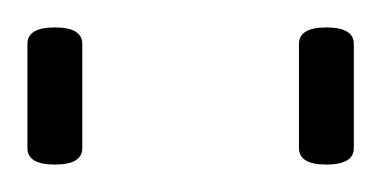

<svg xmlns="http://www.w3.org/2000/svg" viewBox="-20 -717 278 140"><path d="M218 -597Q198 -597 198 -609V-685Q198 -697 218 -697Q238 -697 238 -685V-609Q238 -597 218 -597ZM20 -597Q0 -597 0 -609V-685Q0 -697 20 -697Q40 -697 40 -685V-609Q40 -597 20 -597Z"/></svg>

Font: Asap Expanded Thin
Style: Regular
Weight: 100
Width: 7
Designer: Pablo Cosgaya
Foundry: Omnibus-Type
Version: Version 3.001; ttfautohint (v1.8.4.7-5d5b)